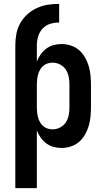

<svg xmlns="http://www.w3.org/2000/svg" viewBox="-20 -755 540 990"><path d="M59 215V-522Q59 -551 64.5 -580.5Q70 -610 84.5 -635.5Q99 -661 121 -681Q143 -701 170 -713.5Q197 -726 226 -730.5Q255 -735 285 -735V-639Q261 -639 238.5 -632Q216 -625 200 -608Q184 -591 177 -568Q170 -545 170 -522V-438Q178 -458 190 -475Q202 -492 219 -504.5Q236 -517 256 -522.5Q276 -528 297 -528Q321 -528 344.5 -520.5Q368 -513 386.5 -497.5Q405 -482 417.5 -460.5Q430 -439 437 -416Q444 -393 446.5 -368.5Q449 -344 449 -320V-200Q449 -176 446.5 -151.5Q444 -127 437 -104Q430 -81 417.5 -59.5Q405 -38 386.5 -22.5Q368 -7 344.5 0.5Q321 8 297 8Q276 8 256 2.5Q236 -3 219 -15.5Q202 -28 190 -45Q178 -62 170 -82V215ZM251 -88Q271 -88 289.5 -97.5Q308 -107 319 -123.5Q330 -140 334 -160Q338 -180 338 -200V-320Q338 -340 334 -360Q330 -380 319 -396.5Q308 -413 289.5 -422.5Q271 -432 251 -432Q238 -432 225.5 -428Q213 -424 203 -415.5Q193 -407 186.5 -395.5Q180 -384 176.5 -371.5Q173 -359 171.5 -346Q170 -333 170 -320V-200Q170 -187 171.5 -174Q173 -161 176.5 -148.5Q180 -136 186.5 -124.5Q193 -113 203 -104.5Q213 -96 225.5 -92Q238 -88 251 -88Z"/></svg>

Font: Zed Mono
Style: Bold
Weight: 700
Monospace: yes
Designer: Belleve Invis
Foundry: Belleve Invis
Version: Version 1.0.0; ttfautohint (v1.8.4)